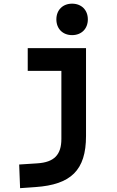

<svg xmlns="http://www.w3.org/2000/svg" viewBox="-20 -776 626 1031"><path d="M87.9 234.4 170.9 228.5C360.4 215.3 441.9 138.7 441.9 -45.9V-517.6H128.9V-395.5H309.6V-30.3C309.6 55.2 271 95.2 180.7 101.1L83 107.4ZM367.2 -587.4C417.5 -587.4 451.7 -621.6 451.7 -671.9C451.7 -722.2 417.5 -756.3 367.2 -756.3C316.9 -756.3 282.7 -722.2 282.7 -671.9C282.7 -621.6 316.9 -587.4 367.2 -587.4Z"/></svg>

Font: Cascadia Mono NF
Style: Bold
Weight: 700
Monospace: yes
Designer: Aaron Bell
Foundry: Saja Typeworks
Version: Version 2404.023